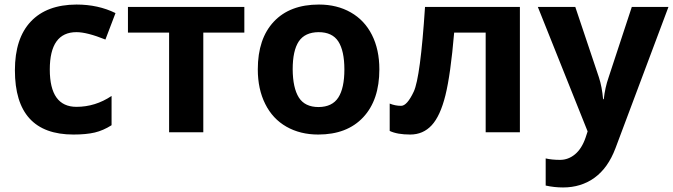

<svg xmlns="http://www.w3.org/2000/svg" viewBox="-20 -576 2931 836"><path d="M313 -110.8Q395 -110.8 465.8 -158.2V-30.8Q429.7 -7.8 392.6 1Q355.5 9.8 299.8 9.8Q44.9 9.8 44.9 -270Q44.9 -409.2 114.3 -482.4Q183.6 -555.7 313 -556.2Q407.7 -556.2 482.9 -519L439 -403.8Q358.9 -436 313 -436Q196.8 -436 196.8 -273.4Q196.8 -110.8 313 -110.8Z M1043.9 -545.9V-434.1H865.2V0H716.3V-434.1H537.1V-545.9Z M1631.8 -273.9Q1631.8 -140.6 1561.5 -65.4Q1491.2 9.8 1365.7 9.8Q1287.1 9.8 1227.1 -24.4Q1167 -58.6 1134.8 -123.5Q1102.5 -188 1102.5 -273.9Q1102.5 -407.7 1172.4 -481.9Q1242.2 -556.2 1368.7 -556.2Q1447.3 -556.2 1507.3 -522Q1567.4 -487.8 1599.6 -423.8Q1631.8 -359.9 1631.8 -273.9ZM1254.4 -274.4Q1254.9 -193.4 1281.2 -151.4Q1307.6 -109.9 1367.2 -109.9Q1426.8 -110.4 1453.1 -151.4Q1479.5 -192.4 1479.5 -273.4Q1479.5 -354.5 1453.1 -395.5Q1426.8 -436 1367.2 -436Q1307.6 -435.5 1280.8 -395.5Q1254.4 -355.5 1254.4 -274.4Z M2243.7 0H2094.7V-434.1H1957.5Q1941.9 -251 1919.4 -160.9Q1897 -70.8 1859.6 -30.5Q1822.3 9.8 1766.1 9.8Q1710 9.8 1676.8 -5.9V-125Q1700.7 -115.2 1726.6 -115.2Q1752.4 -115.2 1781.5 -177Q1810.5 -238.8 1830.6 -545.9H2243.7Z M2431.6 240.2Q2393.1 240.2 2356 231.9V113.8Q2382.8 120.1 2418.5 120.1Q2454.6 120.1 2483.9 95.7Q2513.2 71.3 2529.8 22.9L2538.6 -3.9L2321.8 -545.9H2484.9L2587.9 -238.8Q2601.1 -198.7 2606 -144H2608.9Q2614.3 -194.3 2629.9 -238.8L2731 -545.9H2890.6L2659.7 69.8Q2627.4 155.3 2568.8 197.8Q2510.3 240.2 2431.6 240.2Z"/></svg>

Font: OpenSans-Bold
Style: Bold
Weight: 700
Foundry: Ascender Corporation
Version: Version 1.10